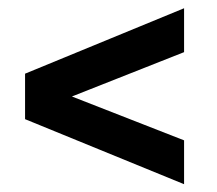

<svg xmlns="http://www.w3.org/2000/svg" viewBox="-20 -494 537 475"><path d="M435.4 -38.3 42 -199.2V-311.7L435.4 -473.6V-365L157.9 -255.3L435.4 -146.8Z"/></svg>

Font: Archivo SemiBold ExtraCondensed
Style: Regular
Weight: 600
Width: 2
Version: Version 2.001